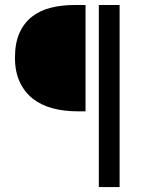

<svg xmlns="http://www.w3.org/2000/svg" viewBox="-20 -676 600 776"><path d="M379.4 -655.8H463.4V80.1H379.4ZM292.5 -226.1Q238.8 -226.1 192.1 -238.5Q145.5 -251 112.1 -277.6Q78.6 -304.2 59.6 -345.2Q40.5 -386.2 40.5 -442.9Q40.5 -502 58.6 -542.5Q76.7 -583 109.1 -608.4Q141.6 -633.8 185.5 -644.8Q229.5 -655.8 281.7 -655.8H325.7V-226.1Z"/></svg>

Font: 003 KoZ KJR
Style: Regular
Weight: 400
Designer: Ko Z, Min Khaing
Foundry: Your Own Font Foundry
Version: Version 2.50;March 29, 2020;